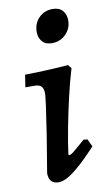

<svg xmlns="http://www.w3.org/2000/svg" viewBox="-83 -741 443 795"><g transform="rotate(-10 138.5 -343.5)"><path d="M160 -91Q167 -91 179 -100.5Q191 -110 230 -144L246 -142L261 -110Q221 -67 190.5 -40Q160 -13 138 -0.5Q116 12 98 12Q57 12 57 -33Q72 -121 83 -191Q94 -261 100 -305.5Q106 -350 106 -359Q106 -381 97 -390Q88 -399 67 -399H30L38 -451Q61 -451 92.5 -452Q124 -453 157.5 -455Q191 -457 220 -459L232 -444Q217 -395 202.5 -333Q188 -271 176 -208.5Q164 -146 157 -94ZM171 -560Q143 -560 129.5 -576.5Q116 -593 116 -616Q116 -652 139 -675.5Q162 -699 197 -699Q225 -699 239 -682.5Q253 -666 253 -642Q253 -608 229.5 -584Q206 -560 171 -560Z"/></g></svg>

Font: Alegreya SemiBold
Style: Italic
Weight: 600
Italic angle: -7°
Designer: Juan Pablo del Peral
Foundry: Huerta Tipografica
Version: Version 2.009